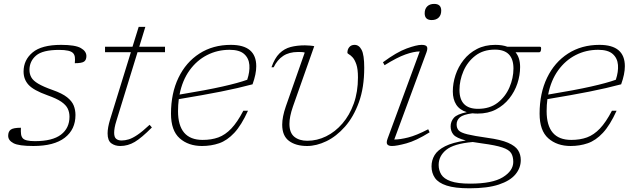

<svg xmlns="http://www.w3.org/2000/svg" viewBox="-20 -758 3334 1010"><path d="M90 -86Q89 -65.5 90.8 -52.2Q92.5 -39 100 -30.5Q113 -15.5 163.5 -15.5Q256 -15.5 300.8 -49.8Q345.5 -84 345.5 -144Q345.5 -167 336.5 -186.2Q327.5 -205.5 302.5 -222.8Q277.5 -240 229 -257Q156.5 -283 130.2 -311.8Q104 -340.5 104 -381.5Q104 -442.5 151.5 -482.2Q199 -522 301.5 -522Q376 -522 405.2 -505.2Q434.5 -488.5 434.5 -463Q434.5 -443 422.5 -434.2Q410.5 -425.5 373.5 -425.5Q375.5 -444.5 373.8 -457.8Q372 -471 364 -479Q348.5 -495.5 291 -495.5Q204.5 -495.5 169.8 -465.8Q135 -436 135 -390Q135 -368.5 144.8 -351Q154.5 -333.5 181 -317.8Q207.5 -302 257 -284.5Q307 -267 332.8 -246.5Q358.5 -226 367.8 -202.8Q377 -179.5 377 -153Q377 -77 320.8 -33.5Q264.5 10 155.5 10Q78.5 10 50.8 -4.8Q23 -19.5 23 -43.5Q23 -66 36.5 -76Q50 -86 90 -86Z M592.5 -123Q586 -102.5 583.2 -86.8Q580.5 -71 580.5 -59.5Q580.5 -36.5 591 -27.8Q601.5 -19 619.5 -19Q637.5 -19 656.8 -24.8Q676 -30.5 702.2 -48Q728.5 -65.5 767 -101.5L779 -87.5Q725 -33 689 -11.5Q653 10 612.5 10Q585 10 565.5 -4.2Q546 -18.5 546 -56.5Q546 -86.5 559 -129L668.5 -483.5H532.5V-512H677L709.5 -616.5H744.5L712.5 -512H848V-483.5H703.5Z M1284.5 -175.5Q1250 -99.5 1212.5 -59.2Q1175 -19 1133 -4.5Q1091 10 1042.5 10Q971 10 925.2 -30.5Q879.5 -71 879.5 -160Q879.5 -267.5 918.8 -349Q958 -430.5 1029 -476.2Q1100 -522 1194.5 -522Q1328 -522 1328 -409.5Q1328 -368.5 1308.5 -314.5Q1232 -294 1141.2 -276Q1050.5 -258 920.5 -236.5Q916.5 -206 916.5 -173.5Q916.5 -22 1046 -22Q1092.5 -22 1128.8 -35.2Q1165 -48.5 1196.8 -81.8Q1228.5 -115 1260 -175.5ZM1187.5 -496Q1123.5 -496 1069.2 -468.2Q1015 -440.5 977 -387.8Q939 -335 924.5 -260.5Q1067 -284 1150.2 -302.8Q1233.5 -321.5 1280.5 -338.5Q1294.5 -380.5 1291.8 -416.2Q1289 -452 1264.2 -474Q1239.5 -496 1187.5 -496Z M1896 -401.5Q1896 -297.5 1868 -220.2Q1840 -143 1794.8 -91.8Q1749.5 -40.5 1697 -15.2Q1644.5 10 1595.5 10Q1536 10 1500.2 -16.8Q1464.5 -43.5 1464.5 -102Q1464.5 -143 1483.5 -198L1583 -481.5Q1576 -484 1566 -484.2Q1556 -484.5 1547.5 -484.5Q1501 -484.5 1469.8 -464Q1438.5 -443.5 1419.5 -404H1408Q1425 -452.5 1450.2 -477.2Q1475.5 -502 1509 -510.8Q1542.5 -519.5 1584 -519.5Q1595.5 -519.5 1610.2 -518.2Q1625 -517 1633 -515L1521 -197.5Q1511.5 -170 1507 -147.5Q1502.5 -125 1502.5 -106.5Q1502.5 -59.5 1528.2 -38.5Q1554 -17.5 1596.5 -17.5Q1648 -17.5 1695.8 -41Q1743.5 -64.5 1781.2 -108.2Q1819 -152 1841 -213.2Q1863 -274.5 1863 -350.5Q1863 -395 1854.5 -419.5Q1846 -444 1835.2 -455.8Q1824.5 -467.5 1816 -472Q1807.5 -476.5 1807.5 -481Q1807.5 -498.5 1817.5 -510.2Q1827.5 -522 1845.5 -522Q1868.5 -522 1882.2 -495.8Q1896 -469.5 1896 -401.5Z M2214 -688Q2214 -711 2227.2 -724.2Q2240.5 -737.5 2264 -737.5Q2301 -737.5 2301 -702Q2301 -679 2287.8 -665.8Q2274.5 -652.5 2251 -652.5Q2214 -652.5 2214 -688ZM2019 -29 2188 -487.5Q2156.5 -487 2112.8 -471.5Q2069 -456 2003 -415L1994.5 -430.5Q2067 -484 2119.2 -503Q2171.5 -522 2197.5 -522Q2220 -522 2225.5 -512.8Q2231 -503.5 2223.5 -483L2054 -24Q2084 -24 2127 -34.8Q2170 -45.5 2232.5 -78L2240 -62Q2168.5 -17.5 2117.5 -3.8Q2066.5 10 2042 10Q2023.5 10 2017.2 1.2Q2011 -7.5 2019 -29Z M2449.5 232.5Q2373 232.5 2329.5 218.2Q2286 204 2268 178Q2250 152 2250 117Q2250 85 2266 58.2Q2282 31.5 2321.2 11.5Q2360.5 -8.5 2430.5 -19Q2380.5 -32 2365.5 -49.8Q2350.5 -67.5 2350.5 -93Q2350.5 -118.5 2367.2 -138Q2384 -157.5 2435.5 -168Q2398 -179.5 2380 -207.5Q2362 -235.5 2362 -277Q2362 -320 2376.2 -363.2Q2390.5 -406.5 2418.8 -442.5Q2447 -478.5 2488.8 -500.2Q2530.5 -522 2585.5 -522Q2622.5 -522 2649.5 -512H2821Q2826.5 -512 2826.5 -503.5Q2826.5 -483 2816 -483H2692Q2716 -454 2716 -405.5Q2716 -362.5 2701.8 -319.2Q2687.5 -276 2659 -240Q2630.5 -204 2589 -182.2Q2547.5 -160.5 2492.5 -160.5Q2478 -160.5 2465 -162Q2416 -155.5 2399 -140.5Q2382 -125.5 2382 -103.5Q2382 -84 2393 -72Q2404 -60 2438.8 -51.5Q2473.5 -43 2544 -33Q2614.5 -23.5 2652.5 -7Q2690.5 9.5 2705 32Q2719.5 54.5 2719.5 84Q2719.5 125.5 2691.5 159.2Q2663.5 193 2604 212.8Q2544.5 232.5 2449.5 232.5ZM2494.5 -185.5Q2556.5 -185.5 2597.8 -217.5Q2639 -249.5 2660 -298.5Q2681 -347.5 2681 -397.5Q2681 -497 2583.5 -497Q2522 -497 2480.5 -465Q2439 -433 2418 -384Q2397 -335 2397 -285Q2397 -185.5 2494.5 -185.5ZM2287.5 109.5Q2287.5 137.5 2301.2 160Q2315 182.5 2351 195.2Q2387 208 2453.5 208Q2570.5 208 2625.2 174.2Q2680 140.5 2680 93.5Q2680 65.5 2668.8 47.5Q2657.5 29.5 2622.8 17.8Q2588 6 2516.5 -3.5Q2489 -7 2467 -11Q2366.5 -2 2327 30.5Q2287.5 63 2287.5 109.5Z M3223.5 -175.5Q3189 -99.5 3151.5 -59.2Q3114 -19 3072 -4.5Q3030 10 2981.5 10Q2910 10 2864.2 -30.5Q2818.5 -71 2818.5 -160Q2818.5 -267.5 2857.8 -349Q2897 -430.5 2968 -476.2Q3039 -522 3133.5 -522Q3267 -522 3267 -409.5Q3267 -368.5 3247.5 -314.5Q3171 -294 3080.2 -276Q2989.5 -258 2859.5 -236.5Q2855.5 -206 2855.5 -173.5Q2855.5 -22 2985 -22Q3031.5 -22 3067.8 -35.2Q3104 -48.5 3135.8 -81.8Q3167.5 -115 3199 -175.5ZM3126.5 -496Q3062.5 -496 3008.2 -468.2Q2954 -440.5 2916 -387.8Q2878 -335 2863.5 -260.5Q3006 -284 3089.2 -302.8Q3172.5 -321.5 3219.5 -338.5Q3233.5 -380.5 3230.8 -416.2Q3228 -452 3203.2 -474Q3178.5 -496 3126.5 -496Z"/></svg>

Font: Newsreader 6pt ExtraLight
Style: Italic
Weight: 275
Italic angle: -17°
Designer: Hugues Gentile
Foundry: Production Type
Version: Version 1.003; ttfautohint (v1.8.3)